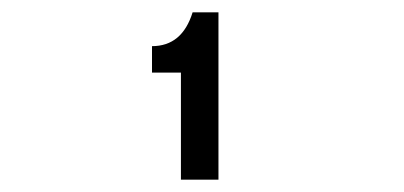

<svg xmlns="http://www.w3.org/2000/svg" viewBox="-20 -886 656 312"><path d="M274 -768H227V-811Q276 -811 293 -866H335V-594H274Z"/></svg>

Font: Overpass Mono Light
Style: Regular
Weight: 300
Monospace: yes
Designer: Delve Withrington, Dave Bailey
Foundry: Delve Fonts
Version: Version 1.000;DELV;Overpass